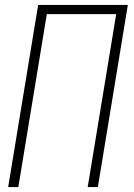

<svg xmlns="http://www.w3.org/2000/svg" viewBox="-20 -755 540 775"><path d="M13 0 134 -735H496L375 0H334L449 -698H169L54 0Z"/></svg>

Font: Iosevka SS18 Extralight
Style: Italic
Weight: 200
Italic angle: -9°
Monospace: yes
Designer: Belleve Invis
Foundry: Belleve Invis
Version: Version 25.1.1; ttfautohint (v1.8.4)